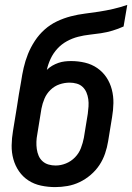

<svg xmlns="http://www.w3.org/2000/svg" viewBox="-20 -755 540 783"><path d="M205 8Q176 8 147.5 2Q119 -4 96 -19Q73 -34 57.5 -56.5Q42 -79 34.5 -106Q27 -133 27.5 -162.5Q28 -192 33 -221L49 -319Q53 -345 57 -370.5Q61 -396 66 -422Q70 -450 76.5 -478.5Q83 -507 94 -534.5Q105 -562 122 -588Q139 -614 162 -634.5Q185 -655 212.5 -668Q240 -681 269 -688.5Q298 -696 326.5 -699.5Q355 -703 384 -707.5Q413 -712 441.5 -718.5Q470 -725 499 -735L484 -647Q462 -637 438.5 -630Q415 -623 391.5 -619.5Q368 -616 345 -613.5Q322 -611 298.5 -605Q275 -599 253 -587Q231 -575 214 -556.5Q197 -538 186.5 -515.5Q176 -493 171 -470Q181 -480 193 -487Q205 -494 218 -498.5Q231 -503 244 -504.5Q257 -506 270 -506Q299 -506 326.5 -499.5Q354 -493 376.5 -477.5Q399 -462 414 -439.5Q429 -417 436 -390Q443 -363 442.5 -334.5Q442 -306 437 -277L421 -179Q417 -154 408.5 -129Q400 -104 385.5 -82Q371 -60 350 -42Q329 -24 305 -12.5Q281 -1 255.5 3.5Q230 8 205 8ZM207 -80Q228 -80 249 -88.5Q270 -97 286 -113.5Q302 -130 310 -151Q318 -172 322 -193L338 -291Q340 -306 341 -321Q342 -336 340 -350.5Q338 -365 332.5 -378Q327 -391 317 -400.5Q307 -410 293 -414Q279 -418 264 -418Q243 -418 222.5 -411Q202 -404 186 -388.5Q170 -373 161.5 -353Q153 -333 149 -312L132 -207Q129 -192 128.5 -177Q128 -162 130 -147.5Q132 -133 137.5 -120Q143 -107 153.5 -97.5Q164 -88 178 -84Q192 -80 207 -80Z"/></svg>

Font: Iosevka SS04 Semibold Oblique
Style: Regular
Weight: 600
Italic angle: -9°
Monospace: yes
Designer: Belleve Invis
Foundry: Belleve Invis
Version: Version 19.0.0; ttfautohint (v1.8.4)